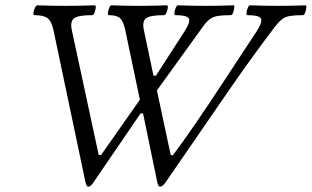

<svg xmlns="http://www.w3.org/2000/svg" viewBox="-20 -688 1172 722"><path d="M312 14Q308 14 306 10Q304 6 302 0L181 -575Q174 -608 159 -619.5Q144 -631 109 -631Q105 -631 106 -640.5Q107 -650 111.5 -659Q116 -668 120 -668Q147 -667 174 -666.5Q201 -666 228 -666Q255 -666 282 -666.5Q309 -667 336 -668Q341 -668 340 -659Q339 -650 335.5 -640.5Q332 -631 327 -631Q275 -631 259 -619.5Q243 -608 250 -575L351 -106L360 -105L506 -313L451 -575Q444 -608 431.5 -619.5Q419 -631 389 -631Q385 -631 386 -640.5Q387 -650 391 -659Q395 -668 399 -668Q425 -667 451 -666.5Q477 -666 503 -666Q529 -666 555 -666.5Q581 -667 607 -668Q612 -668 611 -659Q610 -650 606 -640.5Q602 -631 597 -631Q545 -631 529.5 -619.5Q514 -608 521 -575L557 -404L566 -403L674 -570Q697 -606 690 -618.5Q683 -631 639 -631Q635 -631 636 -640.5Q637 -650 641 -659Q645 -668 649 -668Q675 -667 701.5 -666.5Q728 -666 753 -666Q779 -666 805.5 -666.5Q832 -667 858 -668Q862 -668 861 -659Q860 -650 856.5 -640.5Q853 -631 848 -631Q817 -631 799 -628Q781 -625 769 -616Q757 -607 744 -589L570 -348L622 -105L630 -104Q667 -153 716 -224.5Q765 -296 823 -384.5Q881 -473 945 -570Q968 -606 961 -618.5Q954 -631 910 -631Q906 -631 907 -640.5Q908 -650 912 -659Q916 -668 920 -668Q946 -667 972 -666.5Q998 -666 1024 -666Q1050 -666 1076.5 -666.5Q1103 -667 1128 -668Q1133 -668 1132 -659Q1131 -650 1127.5 -640.5Q1124 -631 1119 -631Q1089 -631 1071 -628Q1053 -625 1041 -616Q1029 -607 1015 -589Q990 -556 961 -517Q932 -478 900 -433Q868 -388 833 -337L601 0Q596 7 590.5 10.5Q585 14 583 14Q579 14 576.5 10.5Q574 7 572 0L518 -261L509 -262L330 0Q326 7 320.5 10.5Q315 14 312 14Z"/></svg>

Font: Junicode VF
Style: Italic
Weight: 400
Italic angle: -11°
Designer: Peter S. Baker
Version: Version 2.209